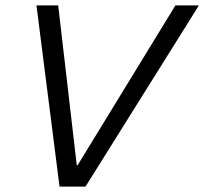

<svg xmlns="http://www.w3.org/2000/svg" viewBox="-20 -695 761 715"><path d="M201.7 0 115.8 -675H196.7L265.8 -80H269.2L633.3 -675H720.8L298.3 0Z"/></svg>

Font: Funnel Sans Light Light
Style: Italic
Weight: 300
Italic angle: -14.036°
Version: Version 1.000